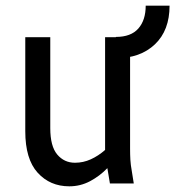

<svg xmlns="http://www.w3.org/2000/svg" viewBox="-20 -646 617 676"><path d="M69 -184V-515H157V-195Q157 -131 181.5 -102Q206 -73 244 -73Q273 -73 299.5 -85Q326 -97 350 -118V-515H438V-122Q438 -101 439 -83.5Q440 -66 444 -44L451 0H367L358 -54Q331 -26 297 -8Q263 10 224 10Q156 10 112.5 -38Q69 -86 69 -184ZM388 -441V-516Q441 -516 467 -545.5Q493 -575 493 -626H577Q577 -539 525.5 -490Q474 -441 388 -441Z"/></svg>

Font: Radio Canada Condensed
Style: Regular
Weight: 400
Width: 3
Designer: Charles Daoud, Etienne Aubert Bonn, Alexandre Saumier Demers, Jacques Le Bailly
Foundry: Radio-Canada
Version: Version 2.104; ttfautohint (v1.8.4.7-5d5b);gftools[0.9.28.de